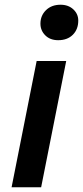

<svg xmlns="http://www.w3.org/2000/svg" viewBox="-20 -792 351 812"><path d="M29 0 135 -534H260L154 0ZM226 -622Q192 -622 171.5 -642.5Q151 -663 151 -692Q151 -726 174.5 -749Q198 -772 236 -772Q269 -772 290 -752.5Q311 -733 311 -705Q311 -668 288 -645Q265 -622 226 -622Z"/></svg>

Font: MOST Montserrat SemiBold
Style: Italic
Weight: 600
Italic angle: -11.3°
Designer: Julieta Ulanovsky
Foundry: Julieta Ulanovsky
Version: Version 8.000;March 11, 2024;FontCreator 15.0.0.2926 64-bit